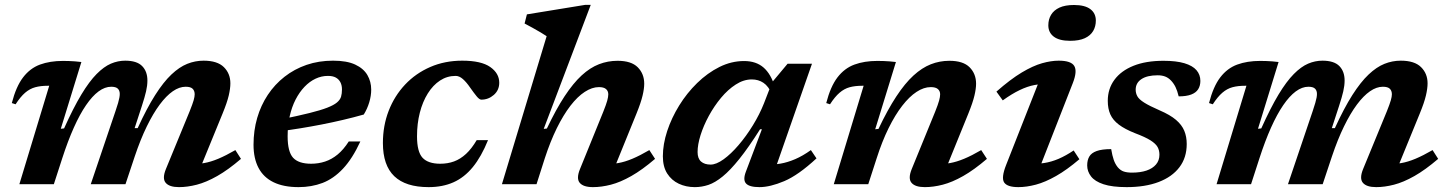

<svg xmlns="http://www.w3.org/2000/svg" viewBox="-20 -756 5940 788"><path d="M792 -42 764.5 -83.5Q791 -82 818 -86.8Q845 -91.5 876 -104.5Q907 -117.5 946 -140L969 -104Q916.5 -59 871.5 -33.5Q826.5 -8 787.8 2Q749 12 714.5 12Q675 12 660 -5.8Q645 -23.5 661 -62.5L758.5 -299.5Q770.5 -329.5 774.8 -344.5Q779 -359.5 779 -369Q779 -383.5 770.5 -391.8Q762 -400 742 -400Q716 -400 689.2 -381.5Q662.5 -363 635.5 -326.8Q608.5 -290.5 582.5 -237.2Q556.5 -184 533 -114L495 0H352.5L454 -300Q461 -320.5 464.8 -333.8Q468.5 -347 470 -355.5Q471.5 -364 471.5 -370.5Q471.5 -384.5 463.5 -392.2Q455.5 -400 436.5 -400Q410.5 -400 384.5 -380.8Q358.5 -361.5 333 -324.2Q307.5 -287 283 -232.2Q258.5 -177.5 235.5 -106.5L201 0H59.5L182 -404Q181 -404 179.2 -404Q177.5 -404 176 -404Q147 -404 124.8 -398Q102.5 -392 83.2 -375.5Q64 -359 44 -328L28.5 -333Q46 -401 74.8 -438.5Q103.5 -476 144.2 -491Q185 -506 238.5 -506Q252.5 -506 264 -505.5Q275.5 -505 287.5 -504.2Q299.5 -503.5 314 -501.5L229.5 -227.5L243 -229Q281 -313.5 313.8 -367.8Q346.5 -422 376.5 -452.2Q406.5 -482.5 435.2 -494.8Q464 -507 494 -507Q541.5 -507 563.2 -485Q585 -463 585 -425.5Q585 -405 579.5 -381Q574 -357 562.5 -322L532.5 -230H545Q582.5 -312 616.8 -365.8Q651 -419.5 683.5 -450.2Q716 -481 748.5 -494Q781 -507 815.5 -507Q872 -507 898.8 -480.5Q925.5 -454 925.5 -414Q925.5 -393 918.8 -364Q912 -335 893.5 -290Z M1326 -444.5Q1299.5 -444.5 1275 -433Q1250.5 -421.5 1229.8 -399.8Q1209 -378 1193.2 -347.5Q1177.5 -317 1169 -279Q1160.5 -241 1160.5 -196.5Q1160.5 -133 1183 -108.5Q1205.5 -84 1257 -84Q1287 -84 1314.2 -93Q1341.5 -102 1365.8 -122Q1390 -142 1411.5 -175.5H1459Q1426.5 -105 1387.8 -63.8Q1349 -22.5 1303.8 -5.2Q1258.5 12 1205.5 12Q1144 12 1102.8 -8Q1061.5 -28 1041 -67Q1020.5 -106 1020.5 -162Q1020.5 -220 1035.5 -271.8Q1050.5 -323.5 1079 -366.5Q1107.5 -409.5 1147.8 -441Q1188 -472.5 1238.2 -489.8Q1288.5 -507 1347 -507Q1403.5 -507 1437.8 -491Q1472 -475 1487.8 -448Q1503.5 -421 1503.5 -388Q1503.5 -363 1495.5 -336.2Q1487.5 -309.5 1473 -286Q1431 -274 1387.2 -263.8Q1343.5 -253.5 1299.8 -245Q1256 -236.5 1213 -229.5Q1170 -222.5 1130 -217.5L1133 -266Q1203.5 -280.5 1249.8 -292Q1296 -303.5 1323 -314Q1350 -324.5 1363 -335.5Q1376 -346.5 1379.8 -359.2Q1383.5 -372 1383.5 -389Q1383.5 -406 1377 -418.5Q1370.5 -431 1358 -437.8Q1345.5 -444.5 1326 -444.5Z M1850 -444.5Q1815 -444.5 1786 -425.5Q1757 -406.5 1735.8 -372.5Q1714.5 -338.5 1703 -293.5Q1691.5 -248.5 1691.5 -196.5Q1691.5 -133 1714.2 -108.5Q1737 -84 1787 -84Q1817.5 -84 1843.5 -93.5Q1869.5 -103 1892.8 -124.5Q1916 -146 1936.5 -181H1983Q1955.5 -113 1920.5 -70.2Q1885.5 -27.5 1841 -7.8Q1796.5 12 1739 12Q1645 12 1598.2 -32.8Q1551.5 -77.5 1551.5 -169Q1551.5 -240 1575.2 -301.2Q1599 -362.5 1642.5 -408.8Q1686 -455 1745.8 -481Q1805.5 -507 1877 -507Q1955 -507 1992 -481Q2029 -455 2029 -416.5Q2029 -386 2006.8 -366.5Q1984.5 -347 1955.5 -347Q1947.5 -347 1936.2 -360.8Q1925 -374.5 1909.5 -396.5Q1894.5 -418.5 1879.8 -431.5Q1865 -444.5 1850 -444.5Z M2216 -106.5 2182 0H2040L2223.5 -607.5Q2214.5 -613.5 2198.8 -623Q2183 -632.5 2165.2 -642.2Q2147.5 -652 2133 -659.5L2142.5 -697L2381.5 -736H2404.5L2211.5 -227L2224.5 -228.5Q2262 -307.5 2297.2 -361Q2332.5 -414.5 2367.2 -446.5Q2402 -478.5 2438.5 -492.5Q2475 -506.5 2514.5 -506.5Q2571 -506.5 2597.5 -479.8Q2624 -453 2624 -412.5Q2624 -392 2617.2 -363.5Q2610.5 -335 2592.5 -290.5L2491.5 -42L2464 -83.5Q2490.5 -82 2517.5 -86.8Q2544.5 -91.5 2575.5 -104.5Q2606.5 -117.5 2645 -140L2668.5 -104Q2616 -59 2571 -33.5Q2526 -8 2487.2 2Q2448.5 12 2413.5 12Q2374 12 2359.2 -5.8Q2344.5 -23.5 2360.5 -62.5L2456 -297.5Q2468 -327.5 2472.2 -343Q2476.5 -358.5 2476.5 -369Q2476.5 -382.5 2467.2 -390.5Q2458 -398.5 2438 -398.5Q2410 -398.5 2380 -379Q2350 -359.5 2321 -321.8Q2292 -284 2265.2 -229.8Q2238.5 -175.5 2216 -106.5Z M3042 -53.5 3107 -225.5H3099.5Q3052 -150.5 3014.5 -103.8Q2977 -57 2946 -31.8Q2915 -6.5 2887.5 2.8Q2860 12 2831.5 12Q2795.5 12 2765.8 -2Q2736 -16 2718.2 -44Q2700.5 -72 2700.5 -114.5Q2700.5 -164 2718.2 -218Q2736 -272 2767.5 -323Q2799 -374 2841.2 -415.2Q2883.5 -456.5 2932.5 -481Q2981.5 -505.5 3034 -505.5Q3083 -505.5 3113.8 -478.8Q3144.5 -452 3160.5 -398L3149 -368.5Q3134 -402.5 3113.2 -416.2Q3092.5 -430 3065.5 -430Q3032 -430 2999.8 -409.2Q2967.5 -388.5 2939.2 -354.5Q2911 -320.5 2889.2 -280.5Q2867.5 -240.5 2855.2 -201.5Q2843 -162.5 2843 -132Q2843 -105.5 2857.2 -93Q2871.5 -80.5 2896.5 -80.5Q2919.5 -80.5 2949.8 -102.2Q2980 -124 3011.2 -160.5Q3042.5 -197 3070 -241.8Q3097.5 -286.5 3115.5 -332L3149 -418.5L3212.5 -494.5H3312.5L3153 -37.5L3125.5 -81.5Q3154.5 -79.5 3183.5 -84.5Q3212.5 -89.5 3243.5 -102.8Q3274.5 -116 3308 -140L3331 -106Q3256.5 -37 3198.5 -12.5Q3140.5 12 3097 12Q3055.5 12 3041.8 -3Q3028 -18 3042 -53.5Z M3386.5 -328 3371 -333Q3388.5 -401 3417.2 -438.5Q3446 -476 3486.8 -491Q3527.5 -506 3581 -506Q3595 -506 3606.8 -505.5Q3618.5 -505 3630.2 -504.2Q3642 -503.5 3657 -501.5L3572 -225.5L3585.5 -227Q3623 -306 3658.5 -360Q3694 -414 3729 -446Q3764 -478 3800.2 -492.2Q3836.5 -506.5 3876.5 -506.5Q3933 -506.5 3959.5 -479.8Q3986 -453 3986 -412.5Q3986 -392 3979.2 -363.5Q3972.5 -335 3954.5 -290.5L3853.5 -42L3826 -83.5Q3852.5 -82 3879.2 -86.8Q3906 -91.5 3937.2 -104.5Q3968.5 -117.5 4007 -140L4030.5 -104Q3978 -59 3933 -33.5Q3888 -8 3849.2 2Q3810.5 12 3775.5 12Q3736 12 3721 -5.8Q3706 -23.5 3722 -62.5L3818 -297.5Q3830 -327.5 3834.2 -343Q3838.5 -358.5 3838.5 -369Q3838.5 -382.5 3829.2 -390.5Q3820 -398.5 3800 -398.5Q3771.5 -398.5 3741.8 -379Q3712 -359.5 3682.8 -321.8Q3653.5 -284 3626.8 -229.8Q3600 -175.5 3578 -106.5L3543.5 0H3402L3524.5 -404Q3523.5 -404 3521.8 -404Q3520 -404 3518.5 -404Q3489.5 -404 3467.2 -398Q3445 -392 3425.8 -375.5Q3406.5 -359 3386.5 -328Z M4109.5 -79.5 4255.5 -450.5 4284.5 -411Q4254.5 -412.5 4225.5 -407Q4196.5 -401.5 4164.8 -386.2Q4133 -371 4095.5 -344L4069.5 -380Q4127.5 -431 4173.5 -458.5Q4219.5 -486 4256.8 -496.5Q4294 -507 4325 -507Q4376 -507 4389 -485.2Q4402 -463.5 4383 -415L4237 -42L4205 -84.5Q4236.5 -82.5 4265.8 -87Q4295 -91.5 4324.8 -104.2Q4354.5 -117 4386.5 -138.5L4410 -102.5Q4359 -59 4314.5 -33.8Q4270 -8.5 4231.5 1.8Q4193 12 4159.5 12Q4114 12 4101.2 -7.2Q4088.5 -26.5 4109.5 -79.5ZM4282.5 -652Q4282.5 -676.5 4293.8 -695.2Q4305 -714 4328.2 -724.8Q4351.5 -735.5 4388 -735.5Q4432.5 -735.5 4455 -718.5Q4477.5 -701.5 4477.5 -671.5Q4477.5 -647.5 4466.5 -628.8Q4455.5 -610 4432.2 -599.2Q4409 -588.5 4372 -588.5Q4327.5 -588.5 4305 -605.5Q4282.5 -622.5 4282.5 -652Z M4540.5 -144Q4545 -117 4551 -99.8Q4557 -82.5 4567.5 -69.5Q4578.5 -56.5 4592.2 -52Q4606 -47.5 4626 -47.5Q4660.5 -47.5 4685.5 -56Q4710.5 -64.5 4724.5 -81Q4738.5 -97.5 4738.5 -121Q4738.5 -139 4730.8 -152.8Q4723 -166.5 4701.8 -180Q4680.5 -193.5 4638 -209.5Q4596.5 -226 4572 -244.5Q4547.5 -263 4537 -286.5Q4526.5 -310 4526.5 -342Q4526.5 -391.5 4553.8 -428.5Q4581 -465.5 4632 -486Q4683 -506.5 4755 -506.5Q4807.5 -506.5 4841 -496.5Q4874.5 -486.5 4890.5 -468Q4906.5 -449.5 4906.5 -424Q4906.5 -404 4897.5 -389.8Q4888.5 -375.5 4868.8 -368Q4849 -360.5 4817.5 -360.5Q4812 -383.5 4804.5 -398.8Q4797 -414 4786 -425.5Q4775 -437 4761.8 -442Q4748.5 -447 4731.5 -447Q4688 -447 4664.5 -431.2Q4641 -415.5 4641 -388Q4641 -373.5 4647.8 -361Q4654.5 -348.5 4675.8 -335Q4697 -321.5 4739.5 -303Q4782.5 -284.5 4806.5 -264Q4830.5 -243.5 4840.5 -219.2Q4850.5 -195 4850.5 -165Q4850.5 -109 4820.5 -69.5Q4790.5 -30 4735.2 -9Q4680 12 4604 12Q4544.5 12 4509 0.2Q4473.5 -11.5 4457.8 -32Q4442 -52.5 4442 -77Q4442 -99 4450.8 -113.8Q4459.5 -128.5 4481 -136.2Q4502.5 -144 4540.5 -144Z M5705.5 -42 5678 -83.5Q5704.5 -82 5731.5 -86.8Q5758.5 -91.5 5789.5 -104.5Q5820.5 -117.5 5859.5 -140L5882.5 -104Q5830 -59 5785 -33.5Q5740 -8 5701.2 2Q5662.5 12 5628 12Q5588.5 12 5573.5 -5.8Q5558.5 -23.5 5574.5 -62.5L5672 -299.5Q5684 -329.5 5688.2 -344.5Q5692.5 -359.5 5692.5 -369Q5692.5 -383.5 5684 -391.8Q5675.5 -400 5655.5 -400Q5629.5 -400 5602.8 -381.5Q5576 -363 5549 -326.8Q5522 -290.5 5496 -237.2Q5470 -184 5446.5 -114L5408.5 0H5266L5367.5 -300Q5374.5 -320.5 5378.2 -333.8Q5382 -347 5383.5 -355.5Q5385 -364 5385 -370.5Q5385 -384.5 5377 -392.2Q5369 -400 5350 -400Q5324 -400 5298 -380.8Q5272 -361.5 5246.5 -324.2Q5221 -287 5196.5 -232.2Q5172 -177.5 5149 -106.5L5114.5 0H4973L5095.5 -404Q5094.5 -404 5092.8 -404Q5091 -404 5089.5 -404Q5060.5 -404 5038.2 -398Q5016 -392 4996.8 -375.5Q4977.5 -359 4957.5 -328L4942 -333Q4959.5 -401 4988.2 -438.5Q5017 -476 5057.8 -491Q5098.5 -506 5152 -506Q5166 -506 5177.5 -505.5Q5189 -505 5201 -504.2Q5213 -503.5 5227.5 -501.5L5143 -227.5L5156.5 -229Q5194.5 -313.5 5227.2 -367.8Q5260 -422 5290 -452.2Q5320 -482.5 5348.8 -494.8Q5377.5 -507 5407.5 -507Q5455 -507 5476.8 -485Q5498.5 -463 5498.5 -425.5Q5498.5 -405 5493 -381Q5487.5 -357 5476 -322L5446 -230H5458.5Q5496 -312 5530.2 -365.8Q5564.5 -419.5 5597 -450.2Q5629.5 -481 5662 -494Q5694.5 -507 5729 -507Q5785.5 -507 5812.2 -480.5Q5839 -454 5839 -414Q5839 -393 5832.2 -364Q5825.5 -335 5807 -290Z"/></svg>

Font: Newsreader 9pt SemiBold
Style: Italic
Weight: 600
Italic angle: -17°
Designer: Hugues Gentile
Foundry: Production Type
Version: Version 1.003